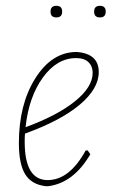

<svg xmlns="http://www.w3.org/2000/svg" viewBox="-20 -636 388 661"><path d="M154 -596Q154 -616 174 -616Q194 -616 194 -596Q194 -576 174 -576Q154 -576 154 -596ZM304 -596Q304 -616 324 -616Q344 -616 344 -596Q344 -576 324 -576Q304 -576 304 -596ZM291 -105Q233 -6 146 5H137Q88 -1 66.5 -36.5Q45 -72 45 -143Q45 -276 101 -365.5Q157 -455 240 -457H245Q320 -451 320 -388Q320 -331 255 -276Q190 -221 66 -176Q65 -167 65 -148Q65 -16 144 -16Q219 -16 275 -118H282ZM242 -436Q176 -436 127.5 -369Q79 -302 68 -198Q179 -239 239 -288Q299 -337 299 -385Q299 -408 284.5 -422Q270 -436 242 -436Z"/></svg>

Font: Alegreya Sans SC Thin
Style: Italic
Weight: 100
Italic angle: -7°
Designer: Juan Pablo del Peral
Foundry: Huerta Tipografica
Version: Version 2.007